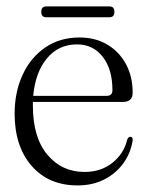

<svg xmlns="http://www.w3.org/2000/svg" viewBox="-20 -554 448 584"><path d="M383.5 -272Q383.5 -244 354 -244H80Q80 -238.5 80 -233Q80 -136 124 -83.5Q168 -31 237 -31Q287.5 -31 322.2 -59Q357 -87 367 -129.5Q370.5 -138 376.5 -138Q384.5 -138 383.5 -127Q378 -89.5 355.8 -58.2Q333.5 -27 297.8 -8.5Q262 10 216 10Q128 10 76.2 -49.5Q24.5 -109 24.5 -208Q24.5 -274 48.8 -326.5Q73 -379 117.5 -409.5Q162 -440 222 -440Q270 -440 306.2 -418.5Q342.5 -397 363 -359.2Q383.5 -321.5 383.5 -272ZM214.5 -419Q158 -419 122.8 -376.5Q87.5 -334 81 -262.5H304.5Q322 -262.5 322 -279.5Q322 -343.5 292.5 -381.2Q263 -419 214.5 -419ZM105.5 -518Q105.5 -534.5 120.5 -534.5H313Q328 -534.5 328 -518Q328 -501.5 313 -501.5H120.5Q105.5 -501.5 105.5 -518Z"/></svg>

Font: Fraunces 144pt Soft Light
Style: Regular
Weight: 300
Version: Version 1.000;[0bf87f6ff]